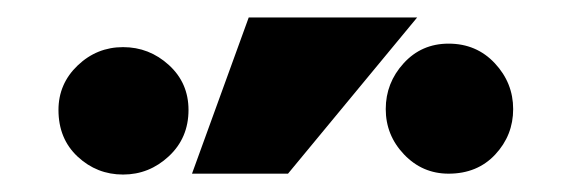

<svg xmlns="http://www.w3.org/2000/svg" viewBox="-20 -850 654 220"><path d="M47 -724Q47 -691 69 -670.5Q91 -650 121 -650Q151 -650 173.5 -671Q196 -692 196 -724Q196 -755 173.5 -775.5Q151 -796 121 -796Q91 -796 69 -775Q47 -754 47 -724ZM200 -651H310L458 -830H265ZM494 -651Q527 -651 547.5 -673Q568 -695 568 -725Q568 -755 547 -777.5Q526 -800 494 -800Q463 -800 442.5 -777.5Q422 -755 422 -725Q422 -695 443 -673Q464 -651 494 -651Z"/></svg>

Font: Geom ExtraBold
Style: Bold
Weight: 800
Version: Version 1.102